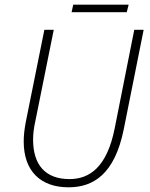

<svg xmlns="http://www.w3.org/2000/svg" viewBox="-20 -786 639 818"><path d="M272 12C377 12 468 -43 507 -234L592 -659H552L469 -241C436 -73 361 -23 276 -23C173 -23 121 -84 121 -191C121 -215 124 -241 131 -272L209 -659H169L90 -267C84 -235 81 -210 81 -183C81 -58 152 12 272 12ZM285 -734H520L528 -766H292Z"/></svg>

Font: Source Sans Pro Light
Style: Italic
Weight: 300
Italic angle: -11°
Designer: Paul D. Hunt
Foundry: Adobe Systems Incorporated
Version: Version 3.006;hotconv 1.0.111;makeotfexe 2.5.65597